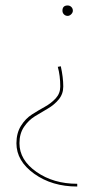

<svg xmlns="http://www.w3.org/2000/svg" viewBox="-20 -486 405 701"><path d="M227 -466Q235 -466 240.5 -460.5Q246 -455 246 -447Q246 -440 240 -434Q234 -428 227 -428Q219 -428 213.5 -433.5Q208 -439 208 -447Q208 -466 227 -466ZM262 185V195Q170 195 105 148.5Q40 102 40 37Q40 0 56.5 -26.5Q73 -53 96.5 -68Q120 -83 143.5 -96Q167 -109 183.5 -127Q200 -145 200 -170Q200 -210 191 -242L202 -244Q211 -203 211 -170Q211 -143 194.5 -123Q178 -103 154.5 -89.5Q131 -76 107.5 -61.5Q84 -47 67.5 -22.5Q51 2 51 37Q51 98 113 141.5Q175 185 262 185Z"/></svg>

Font: EauTestInfant Hairline
Style: Italic
Weight: 250
Italic angle: -12°
Designer: Christian Thalmann (Catharsis Fonts)
Version: Version 0.001;PS 000.001;hotconv 1.0.88;makeotf.lib2.5.64775